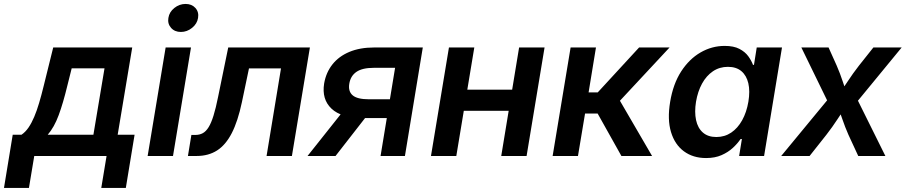

<svg xmlns="http://www.w3.org/2000/svg" viewBox="-73 -775 4500 954"><path d="M-53.2 158.7 -9.8 -105.5H33.7Q53.2 -118.7 68.6 -141.1Q84 -163.6 96.9 -194.1Q109.9 -224.6 121.3 -263.2Q132.8 -301.8 144 -347.7L191.4 -539.1H584L511.7 -105.5H595.7L552.2 158.7H430.2L456.5 0H97.2L70.8 158.7ZM164.1 -105.5H391.1L446.3 -435.5H283.2L261.2 -347.7Q240.7 -262.7 218.5 -202.6Q196.3 -142.6 164.1 -105.5Z M660.6 0 750 -539.1H876L786.6 0ZM825.7 -616.2Q794.9 -616.2 776.9 -636.7Q758.8 -657.2 763.7 -686Q768.1 -715.3 793.2 -735.4Q818.4 -755.4 849.1 -755.4Q879.9 -755.4 897.9 -735.4Q916 -715.3 911.1 -686Q906.7 -657.2 881.6 -636.7Q856.4 -616.2 825.7 -616.2Z M860.8 0 877.9 -104.5H897Q918.5 -104.5 934.6 -113.3Q950.7 -122.1 963.6 -143.1Q976.6 -164.1 988 -200.9Q999.5 -237.8 1010.7 -293.9L1061 -539.1H1466.8L1377.4 0H1251.5L1323.2 -435.1H1164.1L1128.9 -267.1Q1108.9 -172.4 1078.6 -113.5Q1048.3 -54.7 1005.4 -27.3Q962.4 0 904.3 0Z M1939 0H1817.9L1890.1 -438H1784.2Q1727.5 -438 1698.2 -418Q1668.9 -397.9 1662.6 -359.4Q1656.2 -321.3 1679.2 -301.5Q1702.1 -281.7 1759.8 -281.7H1915L1899.9 -188.5H1731.4Q1623.5 -188.5 1574.2 -235.1Q1524.9 -281.7 1537.6 -360.4Q1546.9 -414.6 1578.6 -454.8Q1610.4 -495.1 1662.8 -517.1Q1715.3 -539.1 1786.1 -539.1H2027.8ZM1594.2 0H1455.1L1649.4 -244.6H1784.7Z M2505.4 -329.6 2487.8 -224.6H2197.8L2214.8 -329.6ZM2283.7 -539.1 2194.3 0H2068.4L2157.7 -539.1ZM2632.8 -539.1 2543.5 0H2417.5L2506.3 -539.1Z M2672.9 0 2762.2 -539.1H2888.2L2851.6 -315.9H2897L3102.5 -539.1H3253.9L3007.3 -274.4L3167 0H3014.6L2896.5 -210.9H2834L2798.8 0Z M3435.5 10.3Q3370.6 10.3 3325.2 -23.2Q3279.8 -56.6 3261 -119.1Q3242.2 -181.6 3256.8 -269Q3271.5 -357.9 3311.3 -419.7Q3351.1 -481.4 3407.5 -514.2Q3463.9 -546.9 3527.8 -546.9Q3572.8 -546.9 3600.8 -532.2Q3628.9 -517.6 3644.8 -495.8Q3660.6 -474.1 3668.5 -452.6H3673.3L3687 -539.1H3812.5L3723.6 0H3599.6L3613.3 -84.5H3606.9Q3591.8 -62 3568.4 -40.3Q3544.9 -18.6 3512.2 -4.2Q3479.5 10.3 3435.5 10.3ZM3486.3 -94.2Q3527.8 -94.2 3560.3 -116.2Q3592.8 -138.2 3614.7 -177.7Q3636.7 -217.3 3645.5 -269.5Q3654.3 -322.3 3645.3 -361.1Q3636.2 -399.9 3610.8 -421.4Q3585.4 -442.9 3543.9 -442.9Q3502 -442.9 3469.2 -420.7Q3436.5 -398.4 3415.3 -359.6Q3394 -320.8 3385.3 -269.5Q3377 -218.3 3385.5 -178.5Q3394 -138.7 3419.4 -116.5Q3444.8 -94.2 3486.3 -94.2Z M3808.6 0 4074.2 -321.8 4058.6 -231.4 3908.7 -539.1H4043.9L4084.5 -448.7Q4101.6 -409.2 4113.8 -371.8Q4126 -334.5 4139.6 -298.8H4089.4Q4115.2 -334 4139.6 -371.6Q4164.1 -409.2 4194.8 -448.7L4266.6 -539.1H4407.2L4152.8 -229.5L4168 -318.8L4326.2 0H4191.4L4142.6 -105.5Q4125.5 -144.5 4113 -181.4Q4100.6 -218.3 4086.4 -252.9H4136.2Q4111.3 -218.3 4087.4 -181.4Q4063.5 -144.5 4033.2 -105.5L3949.7 0Z"/></svg>

Font: Inter 18pt SemiBold
Style: Italic
Weight: 600
Italic angle: -9.3988°
Designer: Rasmus Andersson
Foundry: rsms
Version: Version 4.001;git-66647c0bb